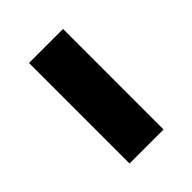

<svg xmlns="http://www.w3.org/2000/svg" viewBox="-7 -480 407 407"><g transform="rotate(45 197.0 -276.0)"><path d="M46.4 -225.1V-327.1H347.7V-225.1Z"/></g></svg>

Font: Alte DIN 1451 Mittelschrift
Style: Regular
Weight: 400
Designer: Peter Wiegel
Foundry: Peter Wiegel
Version: Version 1.002 September 20, 2019